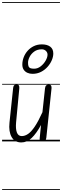

<svg xmlns="http://www.w3.org/2000/svg" viewBox="-25 -1349 592 1832"><path d="M178.5 10Q115 10 85.8 -41.8Q56.5 -93.5 65.5 -178.5L100 -506.5Q101 -519 106 -530Q111 -541 132.5 -541Q153 -541 156.8 -530.5Q160.5 -520 159 -504L128.5 -180.5Q123 -119.5 136 -85Q149 -50.5 182.5 -50.5Q213 -50.5 243.5 -71.5Q274 -92.5 307.5 -142.5Q341 -192.5 380 -278.5L404.5 -506.5Q405.5 -514.5 408.2 -522.5Q411 -530.5 418.2 -535.8Q425.5 -541 439 -541Q459 -541 463.5 -530.2Q468 -519.5 466.5 -504L417 -35Q415 -16.5 406 -8.2Q397 0 376 0Q360.5 0 356.2 -7.5Q352 -15 354 -33L366.5 -156.5Q322.5 -76 277.8 -33Q233 10 178.5 10ZM178.5 10Q115 10 85.8 -41.8Q56.5 -93.5 65.5 -178.5L100 -506.5Q101 -519 106 -530Q111 -541 132.5 -541Q153 -541 156.8 -530.5Q160.5 -520 159 -504L128.5 -180.5Q123 -119.5 136 -85Q149 -50.5 182.5 -50.5Q213 -50.5 243.5 -71.5Q274 -92.5 307.5 -142.5Q341 -192.5 380 -278.5L404.5 -506.5Q405.5 -514.5 408.2 -522.5Q411 -530.5 418.2 -535.8Q425.5 -541 439 -541Q459 -541 463.5 -530.2Q468 -519.5 466.5 -504L417 -35Q415 -16.5 406 -8.2Q397 0 376 0Q360.5 0 356.2 -7.5Q352 -15 354 -33L366.5 -156.5Q322.5 -76 277.8 -33Q233 10 178.5 10ZM285 -644.5Q258.5 -644.5 236.2 -654.5Q214 -664.5 201 -684.2Q188 -704 188 -732.5Q188 -768 201 -802.2Q214 -836.5 238.5 -864.2Q263 -892 297.5 -908.8Q332 -925.5 374.5 -925.5Q425.5 -925.5 454.5 -903.5Q483.5 -881.5 483.5 -838.5Q483.5 -808.5 469.5 -775Q455.5 -741.5 429.2 -711.8Q403 -682 366.5 -663.2Q330 -644.5 285 -644.5ZM300.5 -693.5Q334.5 -693.5 363.5 -716.2Q392.5 -739 410.5 -770.5Q428.5 -802 428.5 -827.5Q428.5 -849 412.5 -863.8Q396.5 -878.5 374.5 -878.5Q331 -878.5 301.8 -857.2Q272.5 -836 257.5 -806.2Q242.5 -776.5 242.5 -751Q242.5 -729 247 -716.5Q251.5 -704 264 -698.8Q276.5 -693.5 300.5 -693.5ZM-5 455H547V463H-5ZM-5 -16H547V0H-5ZM-5 -549H547V-541H-5ZM-5 -1329H547V-1321H-5Z"/></svg>

Font: Edu SA Dotted Guide
Style: Regular
Weight: 400
Designer: Tina and Corey Anderson, Eben Sorkin, Mirko Velimirovic
Foundry: Google for Education
Version: Version 2.000